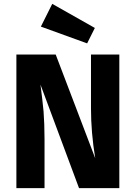

<svg xmlns="http://www.w3.org/2000/svg" viewBox="-20 -976 703 996"><path d="M192 -838 432 -751 472 -831 251 -956ZM599 -693H452V-413C452 -332 459 -246 474 -155L269 -693H65V0H211V-254C211 -309 209 -357 206 -398C202 -438 197 -484 190 -537L390 0H599Z"/></svg>

Font: Fira Sans
Style: Bold
Weight: 700
Designer: Carrois Corporate & Edenspiekermann AG
Foundry: Carrois Corporate GbR & Edenspiekermann AG
Version: Version 4.203